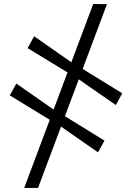

<svg xmlns="http://www.w3.org/2000/svg" viewBox="-20 -784 663 964"><path d="M101.5 159.5 448 -764 517 -763 171 159.5ZM472 -19 275.5 -156 235 -179.5 29 -305 62 -364.5 257.5 -228 295.5 -207 504.5 -78ZM561.5 -256.5 365 -393 324.5 -417 118.5 -542.5 151.5 -602 346.5 -465.5 385 -444 594 -315.5Z"/></svg>

Font: Merriweather 72pt
Style: Regular
Weight: 400
Version: Version 2.100